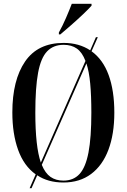

<svg xmlns="http://www.w3.org/2000/svg" viewBox="-20 -951 667 1011"><path d="M290 -780Q310 -816 327.5 -856.5Q345 -897 358 -931H462V-921Q447 -904 417.5 -876Q388 -848 355.5 -819.5Q323 -791 298 -770H290ZM168 -33Q106 -77 75.5 -161.5Q45 -246 45 -359Q45 -529 112 -627Q179 -725 315 -725Q396 -725 455 -686L485 -755H495L462 -681Q522 -638 552 -556Q582 -474 582 -358Q582 -245 551 -162.5Q520 -80 460 -35Q400 10 314 10Q233 10 176 -28L146 40H136ZM430 -630Q413 -675 385 -695Q357 -715 315 -715Q261 -715 228 -680.5Q195 -646 180.5 -567.5Q166 -489 166 -358Q166 -179 195 -95ZM314 0Q367 0 399 -35Q431 -70 446 -148.5Q461 -227 461 -358Q461 -447 455 -511Q449 -575 435 -617L200 -83Q218 -39 246 -19.5Q274 0 314 0Z"/></svg>

Font: Noto Serif Display ExtraCondensed SemiBold
Style: Regular
Weight: 600
Width: 2
Designer: Monotype Design Team
Foundry: Monotype Imaging Inc.
Version: Version 2.009